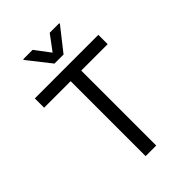

<svg xmlns="http://www.w3.org/2000/svg" viewBox="-264 -1030 1139 1139"><g transform="rotate(-45 305.5 -460.0)"><path d="M39.1 -707H572.3V-628.9H350.6V0H261.7V-628.9H39.1ZM305.7 -824.2 377 -919.9H457V-914.1L343.8 -770.5H267.6L154.3 -914.1V-919.9H233.4Z"/></g></svg>

Font: Pretendard JP Variable
Style: Regular
Weight: 400
Designer: Base glyphs from Inter by Rasmus Andersson; Hangul glyphs from Noto Sans CJK(Source Han Sans) by Jang Soo-young and Kang
Foundry: Kil Hyung-jin
Version: Version 1.307;Glyphs 3.2 (3192)